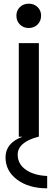

<svg xmlns="http://www.w3.org/2000/svg" viewBox="-20 -742 305 1042"><path d="M102 0H82V-508H191V0H188Q76 30 76 97Q76 148 120 179Q164 210 236 213V280Q136 280 73 233Q10 186 10 112Q10 34 102 0ZM69 -657Q69 -685 88 -703.5Q107 -722 136 -722Q165 -722 184 -703.5Q203 -685 203 -657Q203 -628 184 -609Q165 -590 136 -590Q107 -590 88 -609Q69 -628 69 -657Z"/></svg>

Font: Metropolitano Medium
Style: Regular
Weight: 500
Designer: Fonts by Alex Slobzheninov & Chris M. Simpson / Changes by Cristiano Sobral
Foundry: Fonts by Alex Slobzheninov & Chris M. Simpson / Changes by Cristiano Sobral
Version: Version 1.00;August 30, 2020;FontCreator 13.0.0.2681 64-bit